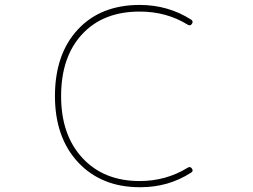

<svg xmlns="http://www.w3.org/2000/svg" viewBox="-20 -783 1040 790"><path d="M558.6 -12.7Q556.6 -12.7 554.7 -12.7Q475.6 -12.7 412.1 -38.6Q348.6 -64.5 301.3 -115.2Q253.9 -166 230 -234.4Q206.1 -302.7 206.1 -387.7Q206.1 -473.6 229.5 -542Q252.9 -610.4 299.8 -661.1Q346.7 -711.9 410.6 -737.3Q474.6 -762.7 554.7 -762.7Q671.9 -762.7 766.6 -702.1Q772.5 -698.2 772.5 -692.4Q772.5 -689.5 769.5 -684.6Q762.7 -674.8 752 -681.6Q665 -735.4 554.7 -735.4Q404.3 -735.4 317.9 -642.1Q231.4 -548.8 231.4 -387.7Q231.4 -227.5 319.3 -132.8Q407.2 -38.1 554.7 -38.1Q663.1 -38.1 752 -92.8Q762.7 -99.6 769.5 -89.8Q772.5 -85 772.5 -82Q772.5 -76.2 765.6 -72.3Q672.9 -12.7 558.6 -12.7Z"/></svg>

Font: Rounded-X Mgen+ 1mn thin
Style: Regular
Weight: 100
Designer: [Source Han Sans]
Ryoko NISHIZUKA  (kana & ideographs); Paul D. Hunt (Latin, Greek & Cyrillic); Wenlong ZHANG  (bopomofo
Version: Version 1.059.20150602